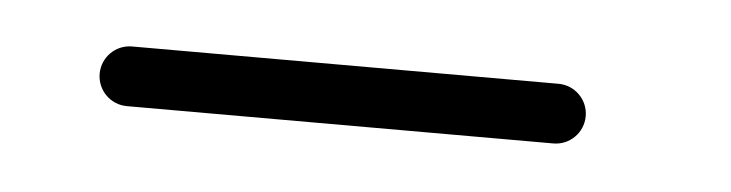

<svg xmlns="http://www.w3.org/2000/svg" viewBox="-22 -205 415 109"><g transform="rotate(5 185.0 -150.0)"><path d="M294 -167H51C41.6 -167 34 -159.4 34 -150C34 -140.6 41.6 -133 51 -133H294C303.4 -133 311 -140.6 311 -150C311 -159.4 303.4 -167 294 -167Z"/></g></svg>

Font: LetsTrace
Style: basic
Weight: 500
Version: Version 002.000